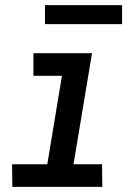

<svg xmlns="http://www.w3.org/2000/svg" viewBox="-20 -727 540 747"><path d="M378 0H28L27 -88H164L221 -432H110V-520H338L266 -88H377ZM455 -633H155V-707H455Z"/></svg>

Font: Iosevka Semibold Oblique
Style: Regular
Weight: 600
Italic angle: -9°
Monospace: yes
Designer: Belleve Invis
Foundry: Belleve Invis
Version: Version 32.5.0; ttfautohint (v1.8.4)